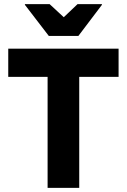

<svg xmlns="http://www.w3.org/2000/svg" viewBox="-20 -911 615 931"><path d="M364.2 0H210.8V-538.3H20V-675H555V-538.3H364.2ZM216.7 -736.7 100.8 -887.5V-890.8H220.8L289.2 -827.5L355.8 -890.8H474.2V-887.5L360 -736.7Z"/></svg>

Font: Funnel Sans ExtraBold
Style: Regular
Weight: 800
Version: Version 1.000; Beta; Release 5; Build 24; ttfautohint (v1.8.